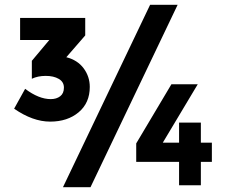

<svg xmlns="http://www.w3.org/2000/svg" viewBox="-20 -774 941 802"><path d="M607 -754H722L358 8H243ZM64 -607V-699H336V-626L257 -535Q304 -523 329.5 -488.5Q355 -454 355 -411Q355 -344 308.5 -305Q262 -266 189.5 -266Q117 -266 39 -320L85 -403Q142 -360 192 -360Q216 -360 231.5 -372Q247 -384 247 -408Q247 -432 225.5 -444.5Q204 -457 171 -457Q138 -457 113 -445V-520L186 -607ZM728 -262H819V-178H865V-98H819V0H728V-98H549V-175L696 -422H806L660 -178H728Z"/></svg>

Font: Montreal
Style: Bold
Weight: 700
Designer: Julieta Ulanovsky, usr_local_share
Foundry: Julieta Ulanovsky, usr_local_share
Version: Version 2.001